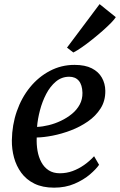

<svg xmlns="http://www.w3.org/2000/svg" viewBox="-20 -876 567 907"><path d="M448 -97.5Q434.5 -77.5 404.8 -52Q375 -26.5 332 -8Q289 10.5 235.5 10.5Q181 10.5 142.5 -8.5Q104 -27.5 80.5 -59.8Q57 -92 46.2 -131.8Q35.5 -171.5 36 -213Q37 -286 59.5 -350.5Q82 -415 122 -464Q162 -513 215.8 -541.2Q269.5 -569.5 332 -569.5Q382 -569.5 413.8 -553.2Q445.5 -537 461.2 -509.2Q477 -481.5 477.5 -447Q478 -399.5 455.2 -363.8Q432.5 -328 395.2 -302.2Q358 -276.5 314.5 -260Q271 -243.5 228.5 -235.2Q186 -227 153.5 -226.5Q152 -194 157.2 -163.8Q162.5 -133.5 175.5 -109.5Q188.5 -85.5 210 -71.5Q231.5 -57.5 262.5 -57.5Q294.5 -57.5 323 -68Q351.5 -78.5 377.2 -96.5Q403 -114.5 424.5 -138ZM307 -513.5Q271.5 -513.5 244.2 -490.8Q217 -468 198.2 -432Q179.5 -396 168.8 -355Q158 -314 155 -276.5Q181 -277.5 210.5 -284.8Q240 -292 268.2 -305.5Q296.5 -319 319.8 -338Q343 -357 356.5 -382Q370 -407 369.5 -437.5Q368.5 -475.5 352.2 -494.5Q336 -513.5 307 -513.5ZM296.5 -651 450.5 -856.5 527 -795Q521.5 -785.5 504.8 -768.2Q488 -751 464.8 -730.5Q441.5 -710 416.2 -689.8Q391 -669.5 367.2 -653Q343.5 -636.5 326.5 -628Z"/></svg>

Font: Merriweather Medium
Style: Italic
Weight: 500
Italic angle: -7.8°
Version: Version 2.101